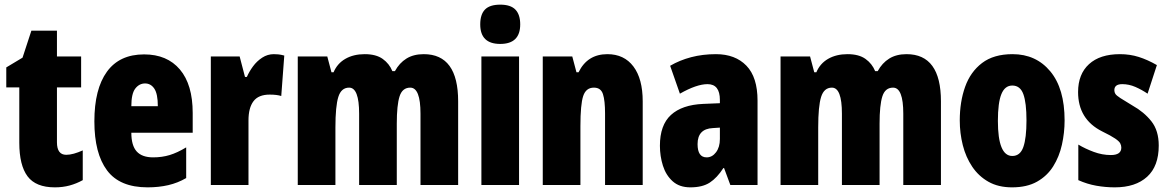

<svg xmlns="http://www.w3.org/2000/svg" viewBox="-20 -796 5029 826"><path d="M265 -130Q280 -130 298 -135Q316 -140 336 -149V-21Q309 -6 279.5 2Q250 10 216 10Q134 10 98.5 -37.5Q63 -85 63 -182V-420H7V-506L77 -548L115 -664H225V-553H329V-420H225V-184Q225 -130 265 -130Z M600 -562Q699 -562 754 -497Q809 -432 809 -310V-225H545Q545 -170 568 -144.5Q591 -119 639 -119Q677 -119 710 -129Q743 -139 781 -162V-30Q745 -9 704 0.5Q663 10 615 10Q495 10 440.5 -63Q386 -136 386 -274Q386 -413 440 -487.5Q494 -562 600 -562ZM604 -437Q579 -437 562 -415Q545 -393 545 -339H659Q659 -392 644 -414.5Q629 -437 604 -437Z M1158 -563Q1168 -563 1178 -562Q1188 -561 1203 -557L1190 -383Q1171 -389 1140 -389Q1092 -389 1070.5 -360.5Q1049 -332 1049 -278V0H887V-553H1011L1034 -465H1042Q1052 -488 1068.5 -510.5Q1085 -533 1108 -548Q1131 -563 1158 -563Z M1803 -563Q1951 -563 1951 -360V0H1789V-307Q1789 -419 1745 -419Q1711 -419 1699 -381.5Q1687 -344 1687 -264V0H1525V-307Q1525 -419 1482 -419Q1448 -419 1435.5 -379Q1423 -339 1423 -248V0H1261V-553H1388L1406 -485H1415Q1431 -523 1466 -543Q1501 -563 1549 -563Q1598 -563 1626.5 -542.5Q1655 -522 1668 -490H1679Q1698 -525 1728.5 -544Q1759 -563 1803 -563Z M2132 -776Q2177 -776 2197.5 -754.5Q2218 -733 2218 -691Q2218 -607 2132 -607Q2046 -607 2046 -691Q2046 -734 2066.5 -755Q2087 -776 2132 -776ZM2213 -553V0H2051V-553Z M2593 -563Q2665 -563 2705 -510Q2745 -457 2745 -360V0H2583V-308Q2583 -363 2574 -391Q2565 -419 2535 -419Q2501 -419 2489 -383Q2477 -347 2477 -253V0H2315V-553H2442L2460 -485H2469Q2507 -563 2593 -563Z M3060 -563Q3143 -563 3191 -513.5Q3239 -464 3239 -363V0H3122L3095 -73H3092Q3065 -31 3033.5 -10.5Q3002 10 2950 10Q2903 10 2874 -16Q2845 -42 2832 -83Q2819 -124 2819 -169Q2819 -258 2866.5 -301.5Q2914 -345 3005 -349L3077 -352V-366Q3077 -434 3024 -434Q2977 -434 2905 -393L2863 -513Q2904 -537 2953.5 -550Q3003 -563 3060 -563ZM3047 -245Q2981 -242 2981 -176Q2981 -119 3020 -119Q3044 -119 3060.5 -141Q3077 -163 3077 -198V-247Z M3880 -563Q4028 -563 4028 -360V0H3866V-307Q3866 -419 3822 -419Q3788 -419 3776 -381.5Q3764 -344 3764 -264V0H3602V-307Q3602 -419 3559 -419Q3525 -419 3512.5 -379Q3500 -339 3500 -248V0H3338V-553H3465L3483 -485H3492Q3508 -523 3543 -543Q3578 -563 3626 -563Q3675 -563 3703.5 -542.5Q3732 -522 3745 -490H3756Q3775 -525 3805.5 -544Q3836 -563 3880 -563Z M4560 -278Q4560 -225 4548.5 -173.5Q4537 -122 4511 -80.5Q4485 -39 4441.5 -14.5Q4398 10 4334 10Q4275 10 4232.5 -14Q4190 -38 4162.5 -79Q4135 -120 4122 -171.5Q4109 -223 4109 -278Q4109 -358 4132 -422.5Q4155 -487 4205 -525Q4255 -563 4336 -563Q4437 -563 4498.5 -489Q4560 -415 4560 -278ZM4273 -276Q4273 -125 4335 -125Q4369 -125 4382.5 -163.5Q4396 -202 4396 -278Q4396 -354 4382.5 -391Q4369 -428 4335 -428Q4303 -428 4288 -391Q4273 -354 4273 -276Z M4965 -170Q4965 -81 4915 -35.5Q4865 10 4776 10Q4736 10 4696.5 3Q4657 -4 4619 -21V-174Q4649 -156 4685.5 -142.5Q4722 -129 4759 -129Q4804 -129 4804 -161Q4804 -170 4799.5 -179Q4795 -188 4777.5 -200Q4760 -212 4721 -231Q4618 -283 4618 -400Q4618 -477 4665 -520Q4712 -563 4798 -563Q4841 -563 4879 -551Q4917 -539 4957 -516L4917 -393Q4892 -410 4864.5 -422Q4837 -434 4808 -434Q4774 -434 4774 -408Q4774 -399 4778.5 -392Q4783 -385 4800 -374Q4817 -363 4852 -342Q4902 -314 4933.5 -274Q4965 -234 4965 -170Z"/></svg>

Font: Noto Sans Lao UI ExtCond Blk
Style: Regular
Weight: 900
Width: 2
Designer: Monotype Design Team
Foundry: Monotype Imaging Inc.
Version: Version 2.000; ttfautohint (v1.8.4.7-5d5b)